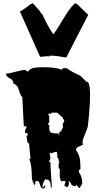

<svg xmlns="http://www.w3.org/2000/svg" viewBox="-20 -1185 639 1272"><path d="M292.5 -812.5 245.6 -808.6 111.8 -1109.4Q118.2 -1109.4 151.6 -1134Q185.1 -1158.7 186 -1159.7L188.5 -1158.2L196.3 -1164.6L247.1 -1108.4L245.6 -1106.4L258.3 -1090.8L260.3 -1091.8Q289.1 -1022.9 333 -958Q354 -983.4 378.4 -1025.1Q402.8 -1066.9 427 -1103.8Q451.2 -1140.6 478.5 -1164.6L486.3 -1158.2L488.8 -1159.7L564.5 -1086.9L421.4 -808.6L424.3 -807.1L416 -805.2Q405.3 -805.2 363.8 -812.5V-813.5Q328.6 -816.4 310.1 -816.4L304.2 -810.5Q299.3 -812.5 292.5 -812.5ZM305.2 -809.6Q305.2 -809.6 302.7 -809.6L304.2 -810.5Q304.7 -810.5 305.2 -809.6ZM405.8 44.4 415 18.6 409.2 13.7H396.5Q396.5 14.6 385.7 17.6Q375.5 -4.4 375.5 -27.1Q375.5 -49.8 376.5 -61L367.7 -76.2L370.1 -112.8L372.6 -107.9L374 -111.3L367.7 -122.1V-132.8L358.9 -144.5L359.9 -155.8Q359.9 -165.5 356 -179.2Q345.7 -179.2 331.3 -173.6Q316.9 -168 314 -167V-178.2L306.2 -167H310.1L314 -132.8L303.7 -113.8L314 -111.3Q314 -81.1 318.6 -23.7Q323.2 33.7 323.2 63.5L315.9 49.3L314.9 46.9L315.9 48.3Q315.9 26.4 308.3 14.9Q300.8 3.4 279.3 3.4Q261.2 25.9 261.2 59.6Q277.3 44.9 279.3 39.6V53.2L270.5 64.5Q252.9 64.5 251 49.3Q251 51.3 252 54.7Q252.9 58.1 252.9 59.6Q249 54.2 246.1 42Q243.2 29.8 238.8 21.7Q234.4 13.7 225.6 13.7Q210 13.7 210 32.2Q210.4 28.8 213.4 25.4Q216.3 22 217.8 22L209 43.5Q206.5 36.1 201.7 26.4Q190.9 5.9 190.9 -11.2Q190.9 -92.8 173.8 -132.8H182.1L173.3 -224.6L173.8 -235.8H164.1L155.3 -280.3L164.1 -291.5Q164.1 -304.2 152.3 -304.2L146 -302.7L147 -325.7Q155.3 -332 155.3 -348.6H137.7L127.9 -540.5Q115.2 -554.7 107.9 -579.8Q100.6 -605 91.8 -616Q83 -627 69.3 -630.4Q69.3 -654.8 44.7 -666.3Q20 -677.7 20 -697.8Q42 -697.8 83.7 -709.7Q125.5 -721.7 147 -721.7L164.1 -710Q182.6 -732.4 205.1 -735.8Q235.4 -739.7 262.7 -739.7Q355 -739.7 385.7 -723.6L400.9 -733.9L425.3 -732.4Q431.2 -724.6 460.7 -708.5Q490.2 -692.4 502.4 -688.2Q514.6 -684.1 533.2 -662.6Q551.8 -641.1 562 -641.1Q576.7 -626.5 576.7 -554.4Q576.7 -482.4 562 -348.6Q561 -339.4 543.9 -298.8Q526.9 -258.3 526.9 -244.6Q526.9 -231 530.3 -225.6L522.5 -224.1Q517.6 -218.3 507.1 -215.3Q496.6 -212.4 490.2 -207.3Q483.9 -202.1 483.9 -189Q508.3 -160.6 511.7 -110.4Q513.2 -92.8 513.2 -64.9L502 -57.6L503.4 -43.5Q524.9 -15.6 524.9 31.7L507.8 60.5L503.4 59.6L483.9 37.1V47.4Q456.5 47.4 453.1 37.1Q448.2 22 435.1 13.7L437 34.2Q437 38.6 431.6 46.6Q426.3 54.7 425.3 56.6ZM375.5 -313.5H385.7Q385.7 -326.7 396.5 -336.9V-371.1Q400.4 -371.1 403.1 -374.8Q405.8 -378.4 405.8 -382.6Q405.8 -386.7 401.1 -393.3Q396.5 -399.9 396.5 -404.8L358.9 -438.5H323.2L314 -427.7L306.2 -438.5V-427.7H296.9L306.2 -415.5V-371.1Q296.9 -371.1 296.9 -359.4H306.2Q306.2 -356.4 306.2 -346.9Q306.2 -337.4 306.4 -331.5Q306.6 -325.7 308.8 -318.1Q311 -310.5 315.9 -307.9Q320.8 -305.2 329.3 -303.2Q337.9 -301.3 357.2 -300.8Q376.5 -300.3 375.5 -313.5ZM375.5 -291.5 367.7 -302.7V-291.5ZM323.2 63.5Q324.2 64.5 324.2 65.4Q324.2 66.4 323.2 67.4ZM314.9 46.9Q314 46.9 314 44.4Z"/></svg>

Font: Butcherman Caps
Style: Regular
Weight: 400
Version: Version 001.003